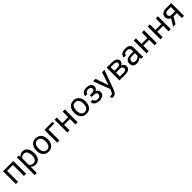

<svg xmlns="http://www.w3.org/2000/svg" viewBox="745 -2966 5607 5607"><g transform="rotate(-45 3549.0 -162.0)"><path d="M500.5 0H410V-454.5H167V0H76V-528.5H500.5Z M738.5 203H648V-528.5H725.5L734 -461Q787.5 -538 888 -538Q987.5 -538 1041 -461.8Q1094.5 -385.5 1094.5 -255V-244.5Q1094.5 -127.5 1041 -58.8Q987.5 10 889.5 10Q792 10 740 -55.5L738.5 -55ZM862.5 -63Q934 -63 969 -112.5Q1004 -162 1004 -244.5V-255Q1004 -348.5 968.8 -405.8Q933.5 -463 861.5 -463Q777.5 -463 738.5 -389.5V-135Q758.5 -99 788.8 -81Q819 -63 862.5 -63Z M1426 10Q1314.5 10 1252.2 -63.8Q1190 -137.5 1190 -258V-269.5Q1190 -389 1252.5 -463.5Q1315 -538 1425 -538Q1536.5 -538 1599.2 -463.5Q1662 -389 1662 -269.5V-258Q1662 -138 1599.5 -64Q1537 10 1426 10ZM1426 -63Q1498.5 -63 1535 -117.5Q1556 -148.5 1563.8 -184.5Q1571.5 -220.5 1571.5 -269.5Q1571.5 -354.5 1534.8 -409.8Q1498 -465 1425 -465Q1352.5 -465 1316.5 -409.8Q1280.5 -354.5 1280.5 -269.5V-258Q1280.5 -171.5 1316.8 -117.2Q1353 -63 1426 -63Z M1875 0H1784V-528.5H2118.5V-454.5H1875Z M2628 0H2537.5V-226.5H2295V0H2204V-528.5H2295V-299H2537.5V-528.5H2628Z M2987.5 10Q2876 10 2813.8 -63.8Q2751.5 -137.5 2751.5 -258V-269.5Q2751.5 -389 2814 -463.5Q2876.5 -538 2986.5 -538Q3098 -538 3160.8 -463.5Q3223.5 -389 3223.5 -269.5V-258Q3223.5 -138 3161 -64Q3098.5 10 2987.5 10ZM2987.5 -63Q3060 -63 3096.5 -117.5Q3117.5 -148.5 3125.2 -184.5Q3133 -220.5 3133 -269.5Q3133 -354.5 3096.2 -409.8Q3059.5 -465 2986.5 -465Q2914 -465 2878 -409.8Q2842 -354.5 2842 -269.5V-258Q2842 -171.5 2878.2 -117.2Q2914.5 -63 2987.5 -63Z M3523.5 9.5Q3436 9.5 3374.8 -32Q3313.5 -73.5 3313.5 -156H3403.5Q3403.5 -131 3417.8 -109.5Q3432 -88 3459 -75Q3486 -62 3523.5 -62Q3581.5 -62 3610 -87Q3638.5 -112 3638.5 -148.5Q3638.5 -192.5 3612.8 -212.2Q3587 -232 3529.5 -232H3439V-307H3529.5Q3581.5 -307 3605.5 -325.8Q3629.5 -344.5 3629.5 -384.5Q3629.5 -419.5 3603.8 -442.5Q3578 -465.5 3523.5 -465.5Q3475.5 -465.5 3443.5 -441.5Q3411.5 -417.5 3411.5 -381.5H3322Q3322 -452.5 3379.5 -494.8Q3437 -537 3523.5 -537Q3583.5 -537 3627.5 -520.8Q3671.5 -504.5 3695.5 -470.5Q3719.5 -436.5 3719.5 -384.5Q3719.5 -349.5 3699 -319.8Q3678.5 -290 3637 -271.5Q3729.5 -240.5 3729.5 -148.5Q3729.5 -96 3703 -61Q3676.5 -26 3630.2 -8.2Q3584 9.5 3523.5 9.5Z M3884 213.5Q3872.5 213.5 3855.2 210.8Q3838 208 3828.5 205.5L3837.5 133L3879.5 135.5Q3912.5 135.5 3927.5 116.8Q3942.5 98 3965 46.5L3989 -10.5L3791 -528.5H3892.5L4009 -190.5L4027.5 -120H4029L4163.5 -528.5H4264.5L4040.5 81.5Q4020.5 135.5 3984.5 174.5Q3948.5 213.5 3884 213.5Z M4568 -303.5Q4627.5 -304 4658.2 -322.2Q4689 -340.5 4689 -379Q4689 -419 4656.5 -437.5Q4624 -456 4561 -456H4445.5V-303.5ZM4595 -72Q4708 -72 4707.5 -152V-152.5Q4707.5 -232.5 4595 -232.5H4445.5V-72ZM4595 0H4355V-528.5H4561Q4628.5 -528.5 4677.5 -513.5Q4726.5 -498.5 4753 -466.5Q4779.5 -434.5 4779.5 -383.5Q4779.5 -346.5 4758.2 -317.5Q4737 -288.5 4695 -273V-271.5Q4747 -258.5 4772.8 -225.2Q4798.5 -192 4798.5 -150Q4798.5 -97.5 4773.5 -64.2Q4748.5 -31 4703 -15.5Q4657.5 0 4595 0Z M5073 10.5Q4986 10.5 4945.5 -28.8Q4905 -68 4905 -146.5Q4905 -230 4966 -269.2Q5027 -308.5 5138 -308.5H5235.5V-375.5Q5235.5 -420 5208 -442.5Q5180.5 -465 5121 -465Q5081 -465 5055.5 -454Q5030 -443 5018.2 -424.2Q5006.5 -405.5 5006.5 -382H4916.5Q4916.5 -447 4967.5 -492.5Q5018.5 -538 5126 -538Q5230.5 -538 5278.2 -497.8Q5326 -457.5 5326 -374.5V-106.5Q5326 -48.5 5339.5 0H5246.5Q5238 -38 5236.5 -65Q5208.5 -32.5 5167 -11Q5125.5 10.5 5073 10.5ZM5086.5 -67.5Q5139.5 -67.5 5178.8 -87.5Q5218 -107.5 5235.5 -135.5V-246H5135Q4995.5 -246 4995.5 -145Q4995.5 -67.5 5082 -67.5Z M5897 0H5806.5V-226.5H5564V0H5473V-528.5H5564V-299H5806.5V-528.5H5897Z M6473.5 0H6383V-226.5H6140.5V0H6049.5V-528.5H6140.5V-299H6383V-528.5H6473.5Z M6931.5 -279V-456H6801.5Q6746 -456 6718.8 -430Q6691.5 -404 6691.5 -366Q6691.5 -329 6715.8 -304Q6740 -279 6790 -279ZM7022 0H6931.5V-206H6795.5L6670.5 0H6573L6706 -219Q6652 -238.5 6626.5 -277.5Q6601 -316.5 6601 -367Q6601 -413 6623 -449.8Q6645 -486.5 6689.8 -507.5Q6734.5 -528.5 6801.5 -528.5H7022Z"/></g></svg>

Font: Roberto Sans
Style: Regular
Weight: 400
Designer: Google (font) & Cristiano Sobral (main changes)
Version: Version 1.500; ttfautohint (v1.8.4.7-5d5b-dirty)